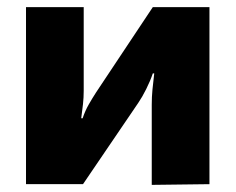

<svg xmlns="http://www.w3.org/2000/svg" viewBox="-20 -517 662 539"><path d="M568 -497V0L406 2V-223Q406 -245 408 -265.5Q410 -286 413 -311H409Q402 -290 390.5 -267Q379 -244 368 -228L213 0H53V-497H215V-262Q215 -243 213 -225Q211 -207 208 -185H212Q219 -206 229 -223.5Q239 -241 250 -258L409 -497Z"/></svg>

Font: Exo 2 ExtraBold
Style: Regular
Weight: 800
Designer: Natanael Gama
Foundry: Natanael Gama
Version: Version 2.010